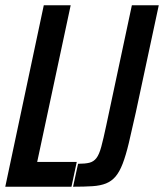

<svg xmlns="http://www.w3.org/2000/svg" viewBox="-21 -708 622 728"><path d="M-1 0 145 -688H247L120 -94H270L250 0ZM256 0 275 -87Q302 -87 318 -91Q334 -95 344.5 -108.5Q355 -122 363 -151.5Q371 -181 382 -233L479 -688H581L494 -282Q479 -214 467.5 -166Q456 -118 444 -87Q432 -56 417 -38.5Q402 -21 381 -12.5Q360 -4 329.5 -2Q299 0 256 0Z"/></svg>

Font: Saira ExtraCondensed SemiBold
Style: Italic
Weight: 600
Width: 2
Italic angle: -12°
Designer: Hector Gatti with collaboration of the Omnibus-Type team
Foundry: Omnibus-Type
Version: Version 1.101